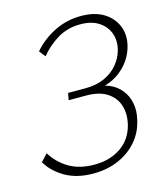

<svg xmlns="http://www.w3.org/2000/svg" viewBox="-103 -744 714 830"><g transform="rotate(-15 254.0 -329.0)"><path d="M213 7Q140 7 88.5 -22.5Q37 -52 10 -98L40 -130Q68 -84 114.5 -56.5Q161 -29 227 -29Q298 -29 347 -63Q396 -97 411 -159Q422 -205 410 -243Q398 -281 363 -304Q328 -327 269 -327H191L197 -358H275Q324 -358 361 -375Q398 -392 421 -420.5Q444 -449 452 -480Q463 -520 451 -554Q439 -588 407 -609.5Q375 -631 324 -631Q266 -631 221 -603.5Q176 -576 144 -536L122 -564Q159 -608 215 -636.5Q271 -665 336 -665Q398 -665 438 -640Q478 -615 494 -574Q510 -533 497 -485Q489 -454 470.5 -427Q452 -400 425.5 -380Q399 -360 366 -349.5Q333 -339 295 -339L299 -355Q344 -355 377.5 -341Q411 -327 431.5 -301Q452 -275 458.5 -240.5Q465 -206 455 -166Q443 -113 408.5 -74Q374 -35 324 -14Q274 7 213 7Z"/></g></svg>

Font: Ysabeau ExtraLight
Style: Italic
Weight: 250
Italic angle: -12°
Version: Version 2.000;gftools[0.9.27.dev2+g8671c4b]